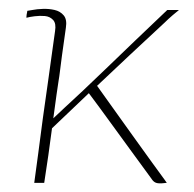

<svg xmlns="http://www.w3.org/2000/svg" viewBox="-20 -422 448 443"><path d="M59 0Q63 -27 68 -66.5Q73 -106 79 -150Q85 -194 91 -235Q97 -276 101 -307Q105 -338 107 -350Q110 -368 102.5 -376Q95 -384 83.5 -385Q72 -386 60 -384.5Q48 -383 41 -381Q41 -381 41 -383.5Q41 -386 41.5 -388.5Q42 -391 42.5 -393.5Q43 -396 43 -397Q45 -397 55 -399Q65 -401 79 -401.5Q93 -402 106 -399Q119 -396 127 -386.5Q135 -377 132 -358Q126 -316 123 -294Q120 -272 118.5 -259Q117 -246 115 -234.5Q113 -223 110.5 -204Q108 -185 103 -149Q111 -157 128.5 -173Q146 -189 170.5 -212Q195 -235 225.5 -264.5Q256 -294 291.5 -328Q327 -362 366 -399Q368 -399 371 -399Q374 -399 377 -399Q380 -399 382.5 -399Q385 -399 388 -399Q391 -399 393 -399Q389 -396 378.5 -387Q368 -378 360 -370Q320 -333 281 -296.5Q242 -260 204 -224Q217 -206 239 -175Q261 -144 285.5 -110Q310 -76 330.5 -47.5Q351 -19 360 -7Q362 -4 363.5 -2Q365 0 365 0Q365 0 363 0Q361 0 358.5 0.5Q356 1 353 1Q350 1 348 1Q341 1 336.5 -2Q332 -5 327 -13Q303 -46 279.5 -78Q256 -110 232.5 -142.5Q209 -175 185 -207L100 -126Q96 -95 91.5 -63.5Q87 -32 82 0Q80 0 78 0Q76 0 73.5 0Q71 0 68 0Q65 0 63 0Q61 0 59 0Z"/></svg>

Font: Genos Thin Thin
Style: Italic
Weight: 250
Italic angle: -8°
Version: Version 1.010